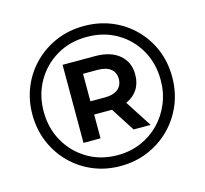

<svg xmlns="http://www.w3.org/2000/svg" viewBox="-102 -818 999 936"><g transform="rotate(-15 397.0 -350.0)"><path d="M396 3Q321 3 257 -24Q193 -51 145 -99.5Q97 -148 70.5 -212Q44 -276 44 -350Q44 -424 70.5 -488Q97 -552 145.5 -600.5Q194 -649 258 -676Q322 -703 398 -703Q473 -703 537 -676.5Q601 -650 649 -602Q697 -554 723.5 -490.5Q750 -427 750 -352Q750 -277 723 -212.5Q696 -148 647.5 -99.5Q599 -51 534.5 -24Q470 3 396 3ZM396 -52Q459 -52 513 -75Q567 -98 607 -139Q647 -180 669.5 -234.5Q692 -289 692 -352Q692 -436 654 -503Q616 -570 549.5 -609Q483 -648 398 -648Q312 -648 245 -608.5Q178 -569 139.5 -501.5Q101 -434 101 -350Q101 -266 139.5 -198.5Q178 -131 244.5 -91.5Q311 -52 396 -52ZM502 -153 425 -273Q419 -273 413 -273H335V-153H249V-547H413Q491 -547 535 -510Q579 -473 579 -410Q579 -366 558.5 -335Q538 -304 501 -288L588 -153ZM334 -340H408Q450 -340 473 -358.5Q496 -377 496 -410Q496 -443 473 -461Q450 -479 408 -479H334Z"/></g></svg>

Font: Montserrat SemiBold
Style: Regular
Weight: 600
Designer: Julieta Ulanovsky
Foundry: Julieta Ulanovsky
Version: Version 9.000; ttfautohint (v1.8.4.7-5d5b)